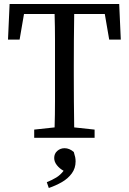

<svg xmlns="http://www.w3.org/2000/svg" viewBox="-20 -689 644 960"><path d="M20 -491 28 -669H576L584 -491H526L504 -619H351Q350 -555 349.5 -490Q349 -425 349 -359V-310Q349 -246 349.5 -181.5Q350 -117 351 -52L453 -41V0H151V-41L253 -52Q255 -116 255 -180.5Q255 -245 255 -310V-359Q255 -424 255 -489Q255 -554 253 -619H100L78 -491ZM358 118Q358 152 339 178Q320 204 289.5 221.5Q259 239 224 251L214 222Q241 211 261.5 198.5Q282 186 298 165Q278 154 264.5 137Q251 120 251 101Q251 79 266.5 65.5Q282 52 303 52Q327 52 349 71Q354 87 356 97Q358 107 358 118Z"/></svg>

Font: Source Serif Pro
Style: Regular
Weight: 400
Designer: Frank Grießhammer
Foundry: Adobe Systems Incorporated
Version: Version 3.001;hotconv 1.0.111;makeotfexe 2.5.65597